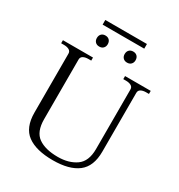

<svg xmlns="http://www.w3.org/2000/svg" viewBox="-219 -1096 1163 1250"><g transform="rotate(30 362.0 -471.0)"><path d="M205 -952H518V-917H205ZM216 -823Q216 -842 227 -853.5Q238 -865 257 -865Q276 -865 287 -853.5Q298 -842 298 -823Q298 -805 287 -793.5Q276 -782 257 -782Q238 -782 227 -793.5Q216 -805 216 -823ZM425 -823Q425 -842 436 -853.5Q447 -865 466 -865Q485 -865 496 -853.5Q507 -842 507 -823Q507 -805 496 -793.5Q485 -782 466 -782Q447 -782 436 -793.5Q425 -805 425 -823ZM107 -200V-642Q107 -660 92 -668.5Q77 -677 53 -677H32V-700H258V-677H237Q213 -677 198 -668.5Q183 -660 183 -642V-194Q183 -99 235.5 -62Q288 -25 382 -25Q464 -25 518.5 -63Q573 -101 573 -194V-642Q573 -660 558 -668.5Q543 -677 519 -677H499V-700H692V-677H671Q647 -677 632 -668.5Q617 -660 617 -642V-200Q617 -89 552.5 -39.5Q488 10 365 10Q239 10 173 -38.5Q107 -87 107 -200Z"/></g></svg>

Font: Taviraj Light
Style: Regular
Weight: 300
Designer: Katatrad Team
Foundry: CadsonDemak
Version: Version 1.001